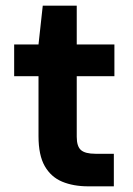

<svg xmlns="http://www.w3.org/2000/svg" viewBox="-20 -658 471 678"><path d="M292 0Q239 0 199.5 -16.5Q160 -33 138 -71.5Q116 -110 116 -177V-389H30V-501H116L131 -638H251V-501H384V-389H251V-175Q251 -141 266 -128Q281 -115 317 -115H382V0Z"/></svg>

Font: DM Sans 17pt
Style: Bold
Weight: 700
Version: Version 4.004;gftools[0.9.30]